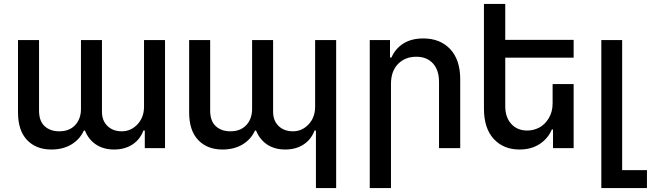

<svg xmlns="http://www.w3.org/2000/svg" viewBox="-20 -747 3282 968"><path d="M706.1 -544.9H812V0H710V-88.9H703.1Q686 -43.5 647.5 -18.3Q608.9 6.8 555.2 6.8Q502 6.8 464.1 -18.3Q426.3 -43.5 408.2 -88.9H402.8Q382.3 -43.9 339.8 -18.6Q297.4 6.8 238.8 6.8Q162.1 6.8 116.5 -41Q70.8 -88.9 70.8 -180.2V-544.9H176.8V-189.9Q176.8 -136.7 205.1 -110.8Q233.4 -85 278.8 -85Q329.6 -85 358.9 -116.2Q388.2 -147.5 388.2 -198.2V-544.9H494.1V-183.1Q494.1 -138.7 521.7 -111.8Q549.3 -85 594.2 -85Q640.1 -85 673.1 -120.1Q706.1 -155.3 706.1 -209Z M1568.8 -544.9H1674.8V201.2H1572.8V-88.9H1565.9Q1548.8 -43.5 1510.3 -18.3Q1471.7 6.8 1418 6.8Q1364.7 6.8 1326.9 -18.3Q1289.1 -43.5 1271 -88.9H1265.6Q1245.1 -43.9 1202.6 -18.6Q1160.2 6.8 1101.6 6.8Q1024.9 6.8 979.2 -41Q933.6 -88.9 933.6 -180.2V-544.9H1039.6V-189.9Q1039.6 -136.7 1067.9 -110.8Q1096.2 -85 1141.6 -85Q1192.4 -85 1221.7 -116.2Q1251 -147.5 1251 -198.2V-544.9H1356.9V-183.1Q1356.9 -138.7 1384.5 -111.8Q1412.1 -85 1457 -85Q1502.9 -85 1535.9 -120.1Q1568.8 -155.3 1568.8 -209Z M1951.2 -324.2V201.2H1844.2V-544.9H1946.3V-457H1953.6Q1973.1 -502 2013.7 -527.6Q2054.2 -553.2 2114.3 -553.2Q2199.2 -553.2 2249.8 -499.3Q2300.3 -445.3 2300.3 -347.2V0H2193.4V-334Q2193.4 -393.6 2162.8 -427.2Q2132.3 -460.9 2078.6 -460.9Q2022.5 -460.9 1986.8 -424.6Q1951.2 -388.2 1951.2 -324.2Z M2527.3 -544.9 2528.3 -545.9H2872.1V-456.1H2527.3V-210.9Q2527.3 -155.8 2557.6 -122.3Q2587.9 -88.9 2638.2 -88.9Q2669.4 -88.9 2698 -103.5Q2726.6 -118.2 2746.3 -150.4Q2766.1 -182.6 2766.1 -226.1V-323.2H2872.1V0H2768.1V-94.2H2762.2Q2743.2 -48.8 2700.9 -21Q2658.7 6.8 2599.1 6.8Q2518.6 6.8 2469.2 -46.6Q2419.9 -100.1 2419.9 -199.2V-727.1H2527.3Z M3241.7 201.2H3011.7V-544.9H3116.7V110.8H3241.7Z"/></svg>

Font: Telcell.Market Med
Style: Regular
Weight: 500
Designer: Rasmus Andersson, Sedrak Mkrtchyan
Version: Version 3.019;git-0a5106e0b